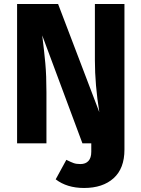

<svg xmlns="http://www.w3.org/2000/svg" viewBox="-20 -713 703 955"><path d="M599 -693V31Q599 125 545 173.5Q491 222 398 222Q313 222 257 179L310 82Q334 94 347 98.5Q360 103 380 103Q406 103 420 87.5Q434 72 434 42V0H390L190 -537Q200 -458 205.5 -397.5Q211 -337 211 -254V0H65V-693H269L474 -155Q452 -292 452 -413V-693Z"/></svg>

Font: Fira Sans BGR
Style: Bold
Weight: 700
Designer: bBox Type GmbH & Carrois Corporate GbR & Edenspiekermann AG
Foundry: bBox Type GmbH & Carrois Corporate GbR & Edenspiekermann AG
Version: Version 4.301